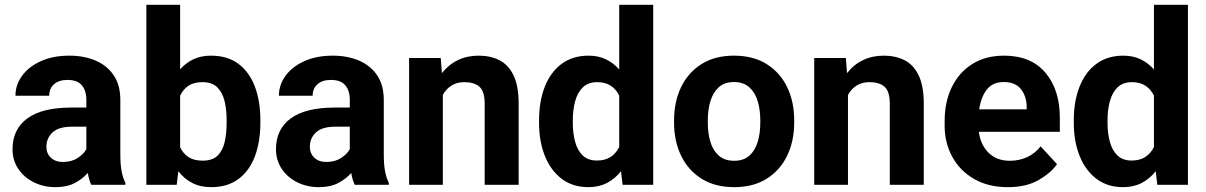

<svg xmlns="http://www.w3.org/2000/svg" viewBox="-20 -770 5024 800"><path d="M360.4 0Q351.1 -19 345.7 -49.3Q324.7 -24.9 292 -7.6Q259.3 9.8 211.4 9.8Q161.1 9.8 120.4 -10.7Q79.6 -31.2 55.9 -66.9Q32.2 -102.5 32.2 -148.4Q32.2 -231.4 93.8 -276.6Q155.3 -321.8 276.9 -321.8H339.8V-354.5Q339.8 -392.1 321 -414.6Q302.2 -437 261.2 -437Q225.6 -437 205.3 -419.2Q185.1 -401.4 185.1 -371.1H44.4Q44.4 -416.5 72 -454.3Q99.6 -492.2 150.1 -515.1Q200.7 -538.1 269 -538.1Q330.1 -538.1 378.2 -517.6Q426.3 -497.1 453.9 -456.1Q481.4 -415 481.4 -353.5V-127.4Q481.4 -84 486.8 -56.2Q492.2 -28.3 502.4 -8.3V0ZM242.2 -95.2Q278.3 -95.2 303.7 -111.8Q329.1 -128.4 339.8 -148.9V-242.2H280.8Q224.6 -242.2 199 -218.3Q173.3 -194.3 173.3 -158.2Q173.3 -130.9 191.9 -113Q210.4 -95.2 242.2 -95.2Z M1064.9 -269.5V-259.3Q1064.9 -180.7 1042.5 -119.9Q1020 -59.1 974.4 -24.7Q928.7 9.8 859.9 9.8Q814.5 9.8 780.8 -7.8Q747.1 -25.4 723.1 -56.6L716.3 0H589.8V-750H730.5V-481Q753.9 -507.8 785.6 -522.9Q817.4 -538.1 858.9 -538.1Q928.2 -538.1 973.9 -503.7Q1019.5 -469.2 1042.2 -408.7Q1064.9 -348.1 1064.9 -269.5ZM924.3 -259.3V-269.5Q924.3 -312.5 915.8 -348.4Q907.2 -384.3 885.5 -406Q863.8 -427.7 823.7 -427.7Q787.6 -427.7 765.1 -412.6Q742.7 -397.5 730.5 -371.1V-156.7Q742.7 -130.4 765.4 -115.5Q788.1 -100.6 824.7 -100.6Q864.7 -100.6 886.2 -121.3Q907.7 -142.1 916 -178Q924.3 -213.9 924.3 -259.3Z M1458 0Q1448.7 -19 1443.4 -49.3Q1422.4 -24.9 1389.6 -7.6Q1356.9 9.8 1309.1 9.8Q1258.8 9.8 1218 -10.7Q1177.2 -31.2 1153.6 -66.9Q1129.9 -102.5 1129.9 -148.4Q1129.9 -231.4 1191.4 -276.6Q1252.9 -321.8 1374.5 -321.8H1437.5V-354.5Q1437.5 -392.1 1418.7 -414.6Q1399.9 -437 1358.9 -437Q1323.2 -437 1303 -419.2Q1282.7 -401.4 1282.7 -371.1H1142.1Q1142.1 -416.5 1169.7 -454.3Q1197.3 -492.2 1247.8 -515.1Q1298.3 -538.1 1366.7 -538.1Q1427.7 -538.1 1475.8 -517.6Q1523.9 -497.1 1551.5 -456.1Q1579.1 -415 1579.1 -353.5V-127.4Q1579.1 -84 1584.5 -56.2Q1589.8 -28.3 1600.1 -8.3V0ZM1339.8 -95.2Q1376 -95.2 1401.4 -111.8Q1426.8 -128.4 1437.5 -148.9V-242.2H1378.4Q1322.3 -242.2 1296.6 -218.3Q1271 -194.3 1271 -158.2Q1271 -130.9 1289.6 -113Q1308.1 -95.2 1339.8 -95.2Z M1915 -427.7Q1883.3 -427.7 1860.8 -413.3Q1838.4 -398.9 1825.2 -374.5V0H1684.6V-528.3H1816.4L1821.3 -465.3Q1848.6 -500.5 1887.5 -519.3Q1926.3 -538.1 1974.1 -538.1Q2023.9 -538.1 2061.5 -518.8Q2099.1 -499.5 2120.1 -455.3Q2141.1 -411.1 2141.1 -336.9V0H1999.5V-337.4Q1999.5 -389.6 1977.5 -408.7Q1955.6 -427.7 1915 -427.7Z M2226.1 -257.8V-268.1Q2226.1 -348.6 2250.2 -409.4Q2274.4 -470.2 2320.6 -504.2Q2366.7 -538.1 2432.6 -538.1Q2473.1 -538.1 2504.6 -522.9Q2536.1 -507.8 2560.1 -480.5V-750H2701.7V0H2574.2L2567.4 -56.6Q2543 -25.4 2509.3 -7.8Q2475.6 9.8 2431.6 9.8Q2366.2 9.8 2320.3 -25.1Q2274.4 -60.1 2250.2 -120.6Q2226.1 -181.2 2226.1 -257.8ZM2366.7 -268.1V-257.8Q2366.7 -214.4 2376.5 -178.7Q2386.2 -143.1 2408.2 -122.1Q2430.2 -101.1 2467.3 -101.1Q2501.5 -101.1 2524.4 -116.2Q2547.4 -131.3 2560.1 -157.7V-371.6Q2547.4 -397.9 2524.7 -412.8Q2502 -427.7 2468.3 -427.7Q2431.2 -427.7 2408.9 -406.5Q2386.7 -385.3 2376.7 -349.1Q2366.7 -313 2366.7 -268.1Z M2788.6 -258.8V-269Q2788.6 -346.2 2817.9 -407Q2847.2 -467.8 2902.8 -502.9Q2958.5 -538.1 3038.1 -538.1Q3118.7 -538.1 3174.6 -502.9Q3230.5 -467.8 3259.8 -407Q3289.1 -346.2 3289.1 -269V-258.8Q3289.1 -182.1 3259.8 -121.3Q3230.5 -60.5 3174.8 -25.4Q3119.1 9.8 3039.1 9.8Q2959 9.8 2903.1 -25.4Q2847.2 -60.5 2817.9 -121.3Q2788.6 -182.1 2788.6 -258.8ZM2929.2 -269V-258.8Q2929.2 -214.8 2939.9 -179Q2950.7 -143.1 2974.9 -121.6Q2999 -100.1 3039.1 -100.1Q3078.6 -100.1 3102.5 -121.6Q3126.5 -143.1 3137.2 -179Q3147.9 -214.8 3147.9 -258.8V-269Q3147.9 -312 3137.2 -348.1Q3126.5 -384.3 3102.3 -406.2Q3078.1 -428.2 3038.1 -428.2Q2998.5 -428.2 2974.6 -406.2Q2950.7 -384.3 2939.9 -348.1Q2929.2 -312 2929.2 -269Z M3603 -427.7Q3571.3 -427.7 3548.8 -413.3Q3526.4 -398.9 3513.2 -374.5V0H3372.6V-528.3H3504.4L3509.3 -465.3Q3536.6 -500.5 3575.4 -519.3Q3614.3 -538.1 3662.1 -538.1Q3711.9 -538.1 3749.5 -518.8Q3787.1 -499.5 3808.1 -455.3Q3829.1 -411.1 3829.1 -336.9V0H3687.5V-337.4Q3687.5 -389.6 3665.5 -408.7Q3643.6 -427.7 3603 -427.7Z M4179.2 9.8Q4097.2 9.8 4038.1 -24.7Q3979 -59.1 3947.5 -117.2Q3916 -175.3 3916 -246.1V-265.6Q3916 -345.7 3946 -407.2Q3976.1 -468.8 4031.5 -503.4Q4086.9 -538.1 4163.6 -538.1Q4275.9 -538.1 4335.9 -467Q4396 -396 4396 -279.3V-220.7H4058.6Q4065.4 -167 4099.1 -133.5Q4132.8 -100.1 4188 -100.1Q4226.1 -100.1 4259 -115Q4292 -129.9 4315.9 -160.2L4384.3 -85.9Q4359.4 -49.8 4307.9 -20Q4256.3 9.8 4179.2 9.8ZM4162.1 -428.2Q4116.2 -428.2 4091.8 -397Q4067.4 -365.7 4060.1 -314.5H4257.8V-325.2Q4257.3 -368.7 4234.1 -398.4Q4210.9 -428.2 4162.1 -428.2Z M4454.1 -257.8V-268.1Q4454.1 -348.6 4478.3 -409.4Q4502.4 -470.2 4548.6 -504.2Q4594.7 -538.1 4660.6 -538.1Q4701.2 -538.1 4732.7 -522.9Q4764.2 -507.8 4788.1 -480.5V-750H4929.7V0H4802.2L4795.4 -56.6Q4771 -25.4 4737.3 -7.8Q4703.6 9.8 4659.7 9.8Q4594.2 9.8 4548.3 -25.1Q4502.4 -60.1 4478.3 -120.6Q4454.1 -181.2 4454.1 -257.8ZM4594.7 -268.1V-257.8Q4594.7 -214.4 4604.5 -178.7Q4614.3 -143.1 4636.2 -122.1Q4658.2 -101.1 4695.3 -101.1Q4729.5 -101.1 4752.4 -116.2Q4775.4 -131.3 4788.1 -157.7V-371.6Q4775.4 -397.9 4752.7 -412.8Q4730 -427.7 4696.3 -427.7Q4659.2 -427.7 4637 -406.5Q4614.7 -385.3 4604.7 -349.1Q4594.7 -313 4594.7 -268.1Z"/></svg>

Font: Vazirmatn RD UI FD
Style: Bold
Weight: 700
Designer: Saber Rastikerdar
Foundry: Saber Rastikerdar
Version: Version 33.003